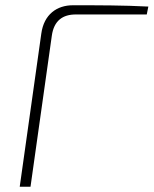

<svg xmlns="http://www.w3.org/2000/svg" viewBox="-20 -710 584 730"><path d="M257 -690C197 -690 147 -656 137 -582L55 0H96L177 -574C185 -632 219 -655 268 -655H538L544 -685C450 -690 355 -690 257 -690Z"/></svg>

Font: Exo 2 Extra Light
Style: Italic
Weight: 250
Italic angle: -8°
Designer: Natanael Gama
Version: Version 1.001;PS 001.001;hotconv 1.0.88;makeotf.lib2.5.64775